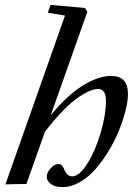

<svg xmlns="http://www.w3.org/2000/svg" viewBox="-20 -745 538 776"><path d="M2 0 242.7 -682.1 173.3 -693.8 184.1 -725.1 323.2 -712.9 333 -697.3 185.1 -279.3Q251.5 -359.9 314.2 -398.9Q377 -438 428.2 -438Q463.9 -438 480.5 -419.7Q497.1 -401.4 497.1 -364.3Q497.1 -336.9 487.5 -298.6Q478 -260.3 461.2 -218.3Q444.3 -176.3 419.4 -135.3Q394.5 -94.2 366.2 -61.8Q337.9 -29.3 302.7 -9Q267.6 11.2 232.4 11.2Q202.1 11.2 185.5 -1.5Q168.9 -14.2 168.9 -30.8Q168.9 -47.9 184.8 -64.9Q200.7 -82 215.3 -82Q231 -82 238.3 -63Q250 -32.2 272 -32.2Q300.8 -32.2 333.3 -84.2Q365.7 -136.2 387 -208.5Q408.2 -280.8 408.2 -337.9Q408.2 -385.3 376.5 -385.3Q342.3 -385.3 287.4 -344.7Q232.4 -304.2 161.6 -212.4L86.9 -1.5Z"/></svg>

Font: Elstob 14pt Medium
Style: Italic
Weight: 500
Italic angle: -20°
Designer: Peter S. Baker
Version: Version 1.015